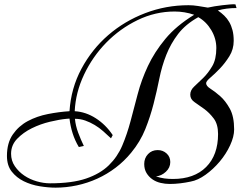

<svg xmlns="http://www.w3.org/2000/svg" viewBox="-20 -846 1121 884"><path d="M1069 -809Q1022 -809 983 -798Q999 -787 1012.5 -774Q1026 -761 1035.5 -744.5Q1045 -728 1050.5 -707Q1056 -686 1056 -658Q1056 -619 1036 -587Q1016 -555 992.5 -530.5Q969 -506 949 -489Q929 -472 929 -463Q929 -450 949 -437.5Q969 -425 993.5 -403.5Q1018 -382 1038 -346Q1058 -310 1058 -250Q1058 -217 1039.5 -177Q1021 -137 991.5 -102Q962 -67 926.5 -41.5Q891 -16 858 -10Q835 -5 810 -2Q785 1 761 1Q740 1 719 -4Q698 -9 681.5 -20.5Q665 -32 654.5 -49.5Q644 -67 644 -91Q644 -118 661.5 -136.5Q679 -155 706 -155Q730 -155 747 -139.5Q764 -124 764 -100Q764 -74 743.5 -55Q723 -36 698 -34Q718 -27 737 -24.5Q756 -22 776 -22Q874 -22 929 -77Q984 -132 984 -229Q984 -274 964 -300.5Q944 -327 920 -344.5Q896 -362 876 -375.5Q856 -389 856 -410Q856 -431 874.5 -448Q893 -465 915.5 -487Q938 -509 957 -541Q976 -573 976 -625Q976 -668 953 -707Q930 -746 893 -767Q834 -734 800 -689.5Q766 -645 745.5 -593Q725 -541 713.5 -483.5Q702 -426 687 -367.5Q672 -309 649 -251.5Q626 -194 584 -143Q552 -104 512.5 -74Q473 -44 428 -23.5Q383 -3 334 7.5Q285 18 236 18Q202 18 162.5 11.5Q123 5 89.5 -11.5Q56 -28 34 -56Q12 -84 12 -128Q12 -188 39 -227Q66 -266 108 -288.5Q150 -311 201 -321Q252 -331 300 -334Q307 -440 355 -529.5Q403 -619 478 -684Q553 -749 648.5 -785.5Q744 -822 848 -822Q869 -822 891 -818.5Q913 -815 937 -811Q950 -814 968 -817Q986 -820 1004 -822Q1022 -824 1038.5 -825.5Q1055 -827 1064 -826ZM324 -334Q375 -331 421 -301.5Q467 -272 499 -224L491 -209Q474 -225 455.5 -241.5Q437 -258 416 -270.5Q395 -283 372.5 -291Q350 -299 325 -299Q328 -267 340 -235Q352 -203 366 -174L343 -169Q325 -199 314.5 -232Q304 -265 300 -300L287 -299Q254 -296 210 -285.5Q166 -275 126.5 -255.5Q87 -236 59 -207Q31 -178 31 -138Q31 -106 48.5 -80.5Q66 -55 92 -37.5Q118 -20 149.5 -11Q181 -2 210 -2Q312 -2 376.5 -24Q441 -46 481 -85Q521 -124 543 -176Q565 -228 581 -288Q597 -348 614 -413Q631 -478 661 -542Q691 -606 741 -666.5Q791 -727 874 -778Q830 -793 784 -793Q695 -793 613.5 -753.5Q532 -714 469 -649.5Q406 -585 367 -502.5Q328 -420 324 -334Z"/></svg>

Font: Lucien Schoenschriftv CAT
Style: Regular
Weight: 400
Designer: Lucian Bernhard 1928
Foundry: CAT-Fonts Peter Wiegel
Version: Version 1.000